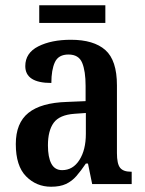

<svg xmlns="http://www.w3.org/2000/svg" viewBox="-20 -699 551 729"><path d="M174 10Q118 10 79 -29.5Q40 -69 40 -152Q40 -232 88 -270.5Q136 -309 234 -312L305 -315V-373Q305 -429 292 -460.5Q279 -492 240 -492Q202 -492 188.5 -463Q175 -434 175 -384Q76 -384 76 -448Q76 -498 125.5 -523Q175 -548 249 -548Q336 -548 380 -509Q424 -470 424 -375V-118Q424 -77 436 -62Q448 -47 477 -47H480V0H330L314 -78H306Q287 -50 270 -30.5Q253 -11 230.5 -0.5Q208 10 174 10ZM216 -53Q257 -53 281.5 -91.5Q306 -130 306 -191V-270L263 -267Q206 -263 184 -233Q162 -203 162 -147Q162 -102 175 -77.5Q188 -53 216 -53ZM129 -612V-679H380V-612Z"/></svg>

Font: Noto Serif Lao Condensed SemiBold
Style: Regular
Weight: 600
Width: 3
Designer: Monotype Design Team
Foundry: Monotype Imaging Inc.
Version: Version 2.003; ttfautohint (v1.8.4.7-5d5b)